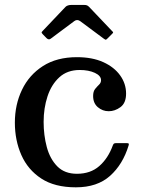

<svg xmlns="http://www.w3.org/2000/svg" viewBox="-20 -770 594 801"><path d="M42 -258.5Q42 -333.5 71.8 -395.5Q101.5 -457.5 159.2 -494.5Q217 -531.5 301 -531.5Q365 -531.5 410.8 -510.8Q456.5 -490 481.2 -455.5Q506 -421 506 -379.5Q506 -340.5 482.8 -323.2Q459.5 -306 433.5 -306Q408 -306 388.2 -322.8Q368.5 -339.5 368.5 -369.5Q368.5 -388.5 376.8 -398.8Q385 -409 393.2 -416.8Q401.5 -424.5 401.5 -435.5Q401.5 -454 375.8 -466Q350 -478 312.5 -478Q261 -478 227.8 -447.8Q194.5 -417.5 178.2 -368Q162 -318.5 162 -261.5Q162 -206 175.2 -156.5Q188.5 -107 219 -76Q249.5 -45 301 -45Q357.5 -45 394.2 -77.2Q431 -109.5 450.5 -163Q452.5 -168.5 455.2 -170.8Q458 -173 466 -173H506Q515 -173 516.8 -171.2Q518.5 -169.5 516.5 -163Q492.5 -84 439 -36.2Q385.5 11.5 296.5 11.5Q208.5 11.5 152.5 -25Q96.5 -61.5 69.2 -123Q42 -184.5 42 -258.5ZM173.5 -611.5 159 -626.5Q153.5 -632.5 153.5 -634.5Q153.5 -636.5 159 -642L253 -741Q261 -749.5 279.5 -749.5H329Q339 -749.5 343.2 -747.5Q347.5 -745.5 352 -741L448 -640Q452 -636.5 452 -634.8Q452 -633 448 -629L428.5 -609.5Q423 -604 421 -604.2Q419 -604.5 412.5 -609L315 -681.5Q302 -691 290 -682L191.5 -608.5Q183 -602 173.5 -611.5Z"/></svg>

Font: Besley Medium
Style: Regular
Weight: 500
Designer: Owen Earl
Foundry: indestructible type*
Version: Version 2.001; ttfautohint (v1.8.3)